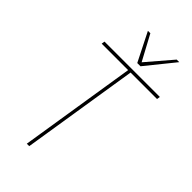

<svg xmlns="http://www.w3.org/2000/svg" viewBox="-277 -984 1057 1057"><g transform="rotate(45 252.0 -455.5)"><path d="M501 -681H295L187 0H168L276 -681H70L73 -700H504ZM444 -911 309 -744H284L200 -911H219L298 -764L424 -911Z"/></g></svg>

Font: Georama Thin
Style: Italic
Weight: 100
Italic angle: -9°
Designer: Jean-Baptiste Levee
Foundry: Production Type
Version: Version 1.000